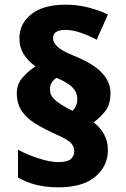

<svg xmlns="http://www.w3.org/2000/svg" viewBox="-20 -790 540 822"><path d="M52 -392Q52 -430 77.5 -459Q103 -488 132 -506Q98 -530 80.5 -559.5Q63 -589 63 -626Q63 -689 114.5 -729.5Q166 -770 261 -770Q311 -770 358 -758Q405 -746 442 -728L394 -620Q362 -637 326.5 -649.5Q291 -662 260 -662Q207 -662 207 -626Q207 -610 224 -592Q241 -574 292 -553Q378 -519 415.5 -479Q453 -439 453 -392Q453 -342 430.5 -314Q408 -286 381 -266Q408 -246 425 -216Q442 -186 442 -147Q442 -80 388.5 -34Q335 12 229 12Q129 12 57 -30V-149Q100 -126 148 -111Q196 -96 230 -96Q268 -96 283 -109Q298 -122 298 -143Q298 -163 283 -178.5Q268 -194 215 -217Q167 -239 130.5 -261.5Q94 -284 73 -315Q52 -346 52 -392ZM194 -407Q194 -382 214 -363.5Q234 -345 278 -322L291 -315Q298 -323 304.5 -335.5Q311 -348 311 -367Q311 -393 292 -414Q273 -435 222 -457Q212 -451 203 -439Q194 -427 194 -407Z"/></svg>

Font: Noto Sans Bengali UI Black
Style: Regular
Weight: 900
Designer: Jelle Bosma - Monotype Design Team
Foundry: Monotype Imaging Inc.
Version: Version 2.003; ttfautohint (v1.8.4.7-5d5b)